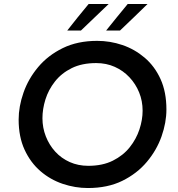

<svg xmlns="http://www.w3.org/2000/svg" viewBox="-20 -941 896 968"><path d="M423 7Q359 7 296.5 -14Q234 -35 184 -78Q134 -121 104 -186Q74 -251 74 -338Q74 -404 98.5 -474Q123 -544 172.5 -603Q222 -662 296.5 -698.5Q371 -735 470 -735Q535 -735 597 -714Q659 -693 709.5 -650Q760 -607 789.5 -542Q819 -477 819 -389Q819 -323 794.5 -253.5Q770 -184 720.5 -125Q671 -66 597 -29.5Q523 7 423 7ZM425 -105Q497 -105 549 -131Q601 -157 634 -198.5Q667 -240 683 -288.5Q699 -337 699 -383Q699 -432 681.5 -475Q664 -518 632.5 -551.5Q601 -585 558.5 -604Q516 -623 465 -623Q393 -623 341.5 -597.5Q290 -572 257 -530Q224 -488 209 -439.5Q194 -391 194 -345Q194 -297 211 -253.5Q228 -210 258.5 -176.5Q289 -143 331.5 -124Q374 -105 425 -105ZM528 -921Q493 -888 458 -854Q423 -820 388 -787H319Q345 -820 372 -854Q399 -888 427 -921ZM724 -921Q690 -888 655 -854Q620 -820 585 -787H515Q542 -820 569 -854Q596 -888 624 -921Z"/></svg>

Font: Josefin Sans Thin SemiBold
Style: Italic
Weight: 600
Italic angle: -7°
Version: Version 2.000